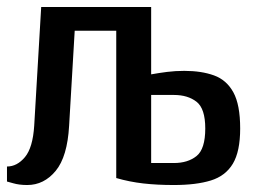

<svg xmlns="http://www.w3.org/2000/svg" viewBox="-20 -520 747 550"><path d="M58 10Q35 10 18 5Q1 0 0 0V-43Q29 -43 51.5 -70Q74 -97 78 -160L98 -500H413V-307Q435 -311 458.5 -314Q482 -317 508 -317Q557 -317 593 -304Q629 -291 648.5 -255.5Q668 -220 668 -152Q668 -86 647 -51Q626 -16 584 -3Q542 10 478 10Q430 10 390.5 5.5Q351 1 313 -10V-432H194L178 -160Q173 -71 139.5 -30.5Q106 10 58 10ZM413 -53H478Q518 -53 543 -73Q568 -93 568 -152Q568 -209 543 -228.5Q518 -248 478 -248H413Z"/></svg>

Font: Cuprum Medium
Style: Regular
Weight: 500
Designer: Jovanny Lemonad
Foundry: Jovanny Lemonad
Version: Version 3.000